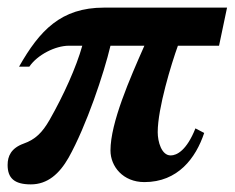

<svg xmlns="http://www.w3.org/2000/svg" viewBox="-26 -469 616 504"><path d="M570 -449H247C134 -449 78 -389 24 -294H51C72 -325 119 -349 155 -349H190C174 -292 141 -219 104 -154C85 -121 67 -103 36 -92C3 -80 -6 -59 -6 -36C-6 -2 11 15 55 15C99 15 130 -13 154 -55C201 -139 247 -277 264 -349H353C315 -263 264 -147 264 -74C264 -32 297 9 353 9C441 9 488 -54 510 -120L487 -132C464 -74 438 -61 422 -61C398 -61 388 -97 388 -122C388 -185 424 -302 441 -349H549Z"/></svg>

Font: STIXGeneral
Style: Bold Italic
Weight: 700
Italic angle: -16.33°
Designer: MicroPress Inc., with final additions and corrections provided by Coen Hoffman, Elsevier (retired)
Version: Version 1.1.0